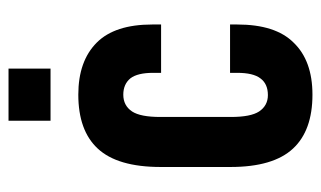

<svg xmlns="http://www.w3.org/2000/svg" viewBox="-170 -568 746 446"><g transform="rotate(-90 203.0 -345.0)"><path d="M38.1 -182.6V-344.7Q38.1 -445.3 81.1 -491.2Q123 -536.1 206.1 -536.1Q284.2 -536.1 327.1 -493.2Q369.1 -451.2 369.1 -364.3V-343.8H256.8V-362.3Q256.8 -398.4 244.1 -415Q230.5 -431.6 206.1 -431.6Q180.7 -431.6 167 -411.1Q154.3 -391.6 154.3 -345.7V-181.6Q154.3 -135.7 167 -116.2Q180.7 -95.7 205.1 -95.7Q231.4 -95.7 244.1 -113.3Q256.8 -129.9 256.8 -167V-183.6H369.1V-167Q369.1 -78.1 327.1 -36.1Q285.2 7.8 206.1 7.8Q123 7.8 81.1 -37.1Q38.1 -83 38.1 -182.6ZM145.5 -698.2H266.6V-600.6H145.5Z"/></g></svg>

Font: Dinish Condensed
Style: Bold
Weight: 700
Width: 3
Designer: Bert Driehuis
Foundry: Playbeing
Version: Version 3.006; git-39231f3c-release